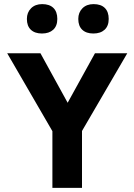

<svg xmlns="http://www.w3.org/2000/svg" viewBox="-20 -914 654 934"><path d="M110.8 -821.8Q110.8 -853.5 131.1 -873.8Q151.4 -894 185.1 -894Q220.7 -894 239.7 -875.5Q258.8 -856.9 258.8 -821.8Q258.8 -787.6 238.8 -769.3Q218.8 -751 184.1 -751Q149.4 -751 130.1 -769.3Q110.8 -787.6 110.8 -821.8ZM360.8 -821.8Q360.8 -853.5 381.1 -873.8Q401.4 -894 435.1 -894Q470.7 -894 489.7 -875.5Q508.8 -856.9 508.8 -821.8Q508.8 -787.6 488.8 -769.3Q468.8 -751 434.1 -751Q399.4 -751 380.1 -769.3Q360.8 -787.6 360.8 -821.8ZM599.1 -654.8 378.9 -276.9V0H234.9V-275.9L15.1 -654.8H176.8L309.1 -414.1L441.9 -654.8Z"/></svg>

Font: IntelOne Mono Bold
Style: Regular
Weight: 700
Designer: Fred Shallcrass
Foundry: Frere-Jones Type LLC
Version: Version 1.200;hotconv 1.1.0;makeotfexe 2.6.0;FJTRelease1.2